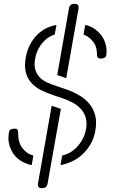

<svg xmlns="http://www.w3.org/2000/svg" viewBox="-20 -860 640 1000"><path d="M477 -182Q470 -139 450.5 -107Q431 -75 405.5 -52.5Q380 -30 351 -17.5Q322 -5 295 0L304 -50Q320 -53 339 -62.5Q358 -72 376 -89.5Q394 -107 408 -131.5Q422 -156 428 -187Q434 -223 426 -249Q418 -275 400 -294Q382 -313 357.5 -326Q333 -339 306 -348L259 -364Q226 -375 196 -389.5Q166 -404 145 -426.5Q124 -449 115 -481Q106 -513 114 -559Q121 -599 137.5 -629.5Q154 -660 176 -681Q198 -702 223.5 -714Q249 -726 274 -730L265 -680Q251 -676 235 -666.5Q219 -657 204.5 -641Q190 -625 179 -603.5Q168 -582 163 -554Q157 -520 164 -497Q171 -474 186 -458Q201 -442 222.5 -432Q244 -422 268 -414L315 -398Q352 -386 385 -368Q418 -350 441 -324.5Q464 -299 474.5 -264Q485 -229 477 -182ZM297 -293 228 95Q226 108 219 114Q212 120 199 120Q186 120 181 114Q176 108 178 95L249 -309ZM325 -453 278 -469 339 -815Q341 -828 348 -834Q355 -840 368 -840Q381 -840 386 -834Q391 -828 389 -815ZM154 -50 145 0Q120 -5 96 -18Q72 -31 54.5 -53Q37 -75 28.5 -105Q20 -135 27 -173Q29 -183 37.5 -186.5Q46 -190 55 -190Q68 -190 71.5 -183.5Q75 -177 75 -161Q75 -113 100.5 -84Q126 -55 154 -50ZM424 -730Q447 -726 469 -712Q491 -698 507 -677Q523 -656 530.5 -629Q538 -602 533 -570Q531 -562 522 -558.5Q513 -555 505 -555Q493 -555 488.5 -561.5Q484 -568 485 -582Q484 -622 461 -647.5Q438 -673 415 -680Z"/></svg>

Font: Maple Mono NL Thin
Style: Italic
Weight: 250
Italic angle: -10°
Monospace: yes
Designer: subframe7536
Version: Version 7.000